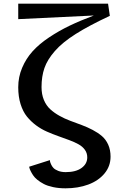

<svg xmlns="http://www.w3.org/2000/svg" viewBox="-20 -797 647 1054"><path d="M459 66.9Q459 43.5 446 25.4Q433.1 7.3 411.1 -4.9Q389.2 -17.1 360.8 -27.6Q332.5 -38.1 301 -49.3Q269.5 -60.5 238 -74.2Q206.5 -87.9 178.2 -108.9Q149.9 -129.9 127.9 -157Q106 -184.1 93 -225.3Q80.1 -266.6 80.1 -317.9Q80.1 -374.5 101.6 -425Q123 -475.6 158.9 -515.4Q194.8 -555.2 249.3 -591.6Q303.7 -627.9 362.3 -656Q420.9 -684.1 495.1 -711.9L80.1 -691.9V-776.9H573.2L583 -710Q469.7 -657.2 396.2 -610.8Q322.8 -564.5 281.2 -516.8Q239.7 -469.2 223.9 -423.3Q208 -377.4 208 -318.8Q208 -279.3 220.9 -248.3Q233.9 -217.3 255.9 -197.3Q277.8 -177.2 306.2 -161.4Q334.5 -145.5 366 -133.8Q397.5 -122.1 429 -110.4Q460.4 -98.6 488.8 -83.7Q517.1 -68.8 539.1 -50.3Q561 -31.7 574 -2.9Q586.9 25.9 586.9 63Q586.9 115.2 553.7 155.3Q520.5 195.3 464.6 216.1Q408.7 236.8 339.8 236.8Q302.7 236.8 271.7 230.2Q240.7 223.6 220.7 213.1Q200.7 202.6 185.3 190.2Q169.9 177.7 161.6 165Q153.3 152.3 148.2 141.8Q143.1 131.3 141.6 125L140.1 118.2L253.9 82Q253.9 84.5 254.6 89.1Q255.4 93.8 260.3 105Q265.1 116.2 273.4 125Q281.7 133.8 299.3 140.9Q316.9 147.9 340.8 147.9Q396 147.9 427.5 125.2Q459 102.5 459 66.9Z"/></svg>

Font: Sporting Grotesque
Style: Regular
Weight: 400
Designer: Lucas LE BIHAN
Foundry: Lucas LE BIHAN
Version: Version 2.001;PS 2.1;hotconv 1.0.88;makeotf.lib2.5.647800